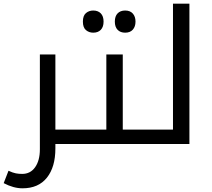

<svg xmlns="http://www.w3.org/2000/svg" viewBox="-60 -780 1146 1040"><path d="M240 0V24Q240 125 194 182.5Q148 240 62 240Q13 240 -40 212L-14 145Q10 156 26 159Q42 162 60 162Q105 162 130.5 125.5Q156 89 156 29V-485H240V-78H364Q369 -78 369 -74V-5Q369 0 364 0Z M445 -603Q422 -603 405.5 -617Q389 -631 389 -663Q389 -695 405.5 -709Q422 -723 445 -723Q471 -723 486 -707.5Q501 -692 501 -663Q501 -634 486 -618.5Q471 -603 445 -603ZM618 -603Q592 -603 577 -618.5Q562 -634 562 -663Q562 -692 577 -707.5Q592 -723 618 -723Q645 -723 659.5 -706.5Q674 -690 674 -663Q674 -636 659.5 -619.5Q645 -603 618 -603Z M354 0Q349 0 349 -5V-74Q349 -78 354 -78H516V-485H605V-78H755Q760 -78 760 -74V-5Q760 0 755 0Z M745 0Q740 0 740 -5V-74Q740 -78 745 -78H877V-760H966V0Z"/></svg>

Font: Noto Kufi Arabic
Style: Regular
Weight: 400
Designer: Monotype Design Team, David Williams, Khaled Hosny
Foundry: Google LLC
Version: Version 2.109; ttfautohint (v1.8.4.7-5d5b)